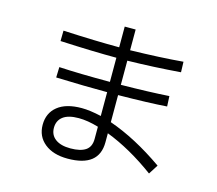

<svg xmlns="http://www.w3.org/2000/svg" viewBox="-116 -951 1287 1137"><g transform="rotate(15 528.0 -382.5)"><path d="M877 -1Q726 -112 580 -168V-113Q580 39 388 39Q299 39 246.5 -3.5Q194 -46 194 -117Q194 -189 245.5 -230.5Q297 -272 393 -272Q443 -272 513 -256V-402Q379 -402 199 -408L201 -472Q324 -465 513 -465V-613Q374 -613 168 -623L169 -687Q371 -677 513 -677V-804H580V-677Q763 -681 903 -693L905 -629Q739 -616 580 -613V-465Q754 -467 875 -475L878 -412Q770 -404 580 -402V-236Q741 -180 914 -59ZM513 -190Q446 -210 391 -210Q327 -210 295 -185.5Q263 -161 263 -117Q263 -73 296 -48.5Q329 -24 388 -24Q450 -24 481.5 -45.5Q513 -67 513 -115Z"/></g></svg>

Font: PlemolJP
Style: Regular
Weight: 400
Monospace: yes
Version: v2.0.4; ttfautohint (v1.8.4.7-5d5b-dirty) -l 6 -r 45 -G 200 